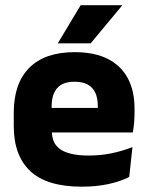

<svg xmlns="http://www.w3.org/2000/svg" viewBox="-20 -707 570 740"><path d="M295 12.5Q161 12.5 97 -47.2Q33 -107 33 -221.5V-272.5Q33 -385.5 93 -445.8Q153 -506 267.5 -506Q344.5 -506 395.8 -479.8Q447 -453.5 472.8 -405Q498.5 -356.5 498.5 -288.5V-272Q498.5 -253 496.8 -233.2Q495 -213.5 492 -196.5H354Q356 -225.5 356.5 -251.2Q357 -277 357 -298Q357 -328.5 347.5 -349.2Q338 -370 318.2 -381Q298.5 -392 267.5 -392Q221.5 -392 200.2 -367.2Q179 -342.5 179 -297V-252L180 -235.5V-200.5Q180 -181.5 186.2 -164.5Q192.5 -147.5 208.2 -134.8Q224 -122 251.8 -114.8Q279.5 -107.5 322.5 -107.5Q368 -107.5 410 -116.2Q452 -125 490.5 -140L478 -25Q444 -7.5 397.5 2.5Q351 12.5 295 12.5ZM114 -196.5V-291H461V-196.5ZM291 -687H450V-685L329.5 -540H203.5V-541.5Z"/></svg>

Font: Anek Gujarati
Style: Bold
Weight: 700
Version: Version 1.003